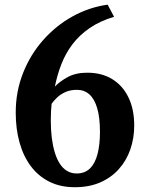

<svg xmlns="http://www.w3.org/2000/svg" viewBox="-20 -788 636 824"><path d="M301 15.5Q239.5 15.5 192.2 -8Q145 -31.5 112.8 -74.2Q80.5 -117 64 -175.8Q47.5 -234.5 47.5 -304.5Q47.5 -395 78.8 -474.2Q110 -553.5 165 -615.8Q220 -678 291.2 -717.5Q362.5 -757 442 -768L469.5 -716Q408 -697.5 364.2 -667.2Q320.5 -637 291 -598Q261.5 -559 243.5 -512.8Q225.5 -466.5 215.5 -416.5Q237 -439 271.2 -457.5Q305.5 -476 354.5 -476Q416.5 -476 461.5 -448.5Q506.5 -421 531.2 -370.2Q556 -319.5 556 -249Q556 -194.5 539.2 -146.5Q522.5 -98.5 489.8 -62Q457 -25.5 409.8 -5Q362.5 15.5 301 15.5ZM310.5 -402.5Q282 -402.5 260.5 -392.8Q239 -383 224.5 -369Q210 -355 201.5 -342.5Q200 -328.5 199 -311.5Q198 -294.5 198 -270.5Q198 -231 202.2 -196.8Q206.5 -162.5 215 -134.2Q223.5 -106 236.5 -85.8Q249.5 -65.5 267.8 -54.5Q286 -43.5 309 -43.5Q344.5 -43.5 366.5 -65.5Q388.5 -87.5 398.8 -127.8Q409 -168 409 -221.5Q409 -283.5 397.2 -323.5Q385.5 -363.5 363.5 -383Q341.5 -402.5 310.5 -402.5Z"/></svg>

Font: Merriweather 24pt SemiCondensed
Style: Bold
Weight: 700
Width: 4
Designer: Eben Sorkin
Foundry: Eben Sorkin
Version: Version 2.100